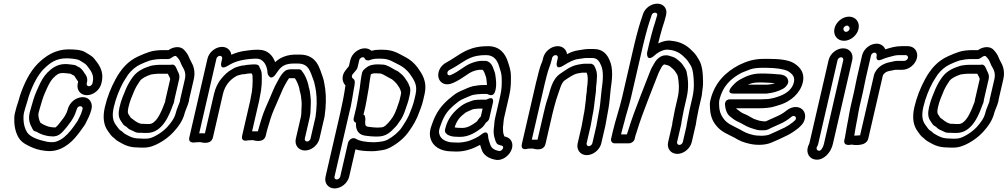

<svg xmlns="http://www.w3.org/2000/svg" viewBox="-20 -798 5631 1073"><path d="M438.1 -178C433.9 -159.9 422.7 -140.9 413.3 -121.8C409.4 -115.7 406.3 -111.2 401.7 -104.9L390.1 -88.3L374 -67.6C349 -38.1 328.3 -19.7 298.6 -8.2C286.4 -4 275.1 -2.6 259.3 -3.9L243.2 -5.7C196.4 -15.6 150.2 -30.8 131.9 -57.8C119.9 -75.7 111.3 -104.3 111.2 -133.7C111.2 -145.4 111.1 -156.3 113.6 -167C118.5 -188.5 125.9 -208.2 131.5 -227.5L141.1 -260.9C162.3 -322.4 189.8 -376.4 222.8 -410.9C261.2 -448.5 293.4 -472 353 -472C378.6 -472 412.4 -467.4 422.9 -461.9C441.4 -449.9 457.4 -442.3 465.1 -432.3C487.9 -402.7 507.7 -380.1 498 -338L496.6 -332C494.7 -323.4 485.6 -316 477 -316C468.3 -316 462.7 -323.4 464.6 -332L466 -338C472.3 -365 458.1 -381.4 452.2 -389C443.6 -402.8 434.2 -418.1 414.9 -425.8C411.1 -428.5 401.5 -435.3 387.4 -436C376.4 -437 362.6 -440 344.6 -440C298 -440 267.2 -414.5 244.7 -392.2C222.1 -369.1 208.6 -342.2 196.7 -316.4L184.2 -288.4C170.2 -258.2 161.7 -223.5 153.1 -194.9C150.3 -185.8 147.8 -176.6 145.8 -168C136.7 -128.6 146.7 -104.3 162.7 -75.6C170.1 -62.5 179.8 -63.6 184.1 -61.6C205 -48.2 236.6 -36.6 269.6 -36C277.1 -35.1 278.6 -35.5 284.2 -36.2C313.3 -39.2 329.1 -61.2 334.1 -66.3C344.9 -77 356.6 -91.8 364.3 -103L376.6 -119.3C377.2 -120.1 377.9 -121.1 378.3 -121.7L384.6 -131.7C384.9 -132.2 385.3 -132.8 385.4 -133.1L392.2 -145.1C398.6 -156.5 404.7 -174.4 409.6 -189C416.1 -211.6 445.1 -207.5 441.6 -189C440.4 -185.4 439 -181.8 438.1 -178ZM546.6 -332 548 -338C563.2 -403.8 529.2 -440.9 508.6 -467.7C493.3 -487.6 471.3 -496.4 457.2 -505.7C434.6 -520.5 393.8 -522 364.5 -522C286.3 -522 233.7 -484.2 189.9 -441.1C144 -393.5 114.8 -330.8 92.5 -265.8C92.4 -265.5 92.2 -264.9 92.1 -264.5L82.5 -231.4C75.8 -212.7 68.7 -189.2 63.6 -167C60 -151.8 58.9 -137.6 59.9 -121.5C60.3 -85.4 70.1 -49.6 87.1 -24.2C103.4 -0.1 128.5 11.6 151.5 22.5C172.8 32.6 199.9 41 225.1 43.8L243 45.9C318.8 52.3 376.7 2.3 411.9 -43L429 -65C429.2 -65.3 429.6 -65.9 429.9 -66.4L441.6 -83C447.2 -90.6 454 -99.3 458.2 -107.9C466.5 -125.3 484.2 -156.6 491.4 -188C495.4 -205.2 492.8 -221.8 484 -234.4C463.3 -264.4 420 -258.8 391.2 -236.5C374.7 -223.6 362.6 -206 356.8 -181C355.6 -175.8 350.9 -165.3 348.4 -160.9L342.1 -149.6L337 -141.5L324.9 -125.7C314.8 -112.3 302 -94.2 290 -85.9C289.7 -85.9 288.5 -85.8 287.8 -85.7C286.9 -85.8 285.1 -86 283.9 -86C252.1 -86 224.1 -99.4 206 -112.1C198.8 -125.1 191.5 -149.4 195.8 -168C197.5 -175.4 199.5 -182.9 202.1 -191.2C211.4 -222 219.6 -254 230.5 -277.6L243 -305.6C253.6 -328.7 264.8 -348.8 277.4 -361.8C296.9 -381 306.4 -390 333 -390C345.3 -390 356.6 -387.4 373.2 -386.1C375.3 -385.9 381 -381 385.7 -379.3C396.8 -375.3 395.7 -373.9 407.1 -355.7C416 -341.6 417.7 -345.1 416 -338L414.6 -332C406.3 -295.7 429.1 -266 465.4 -266C501.8 -266 538.3 -295.6 546.6 -332Z M955.1 -243 981 -355C986.5 -379.2 975.8 -394.3 972.8 -400.5C965.5 -415.8 960.6 -441.9 936.7 -436.3C935.9 -436.1 935.2 -436 934.7 -436H875.7C862.9 -436 844.8 -434.4 834.9 -432.5L824.5 -430.5C823.5 -430.3 822.1 -430 821.3 -429.7C788.9 -419.7 748.6 -403.6 722.6 -368.2C708.4 -348.7 696.3 -329.1 684.2 -301.9C670.4 -269 657.4 -240 647.9 -199C640.9 -168.3 640.8 -141.5 656.3 -121.3C659.8 -116.8 662.9 -110.1 668.9 -102.3C673.2 -96.8 683 -92 687.7 -88.4C698.8 -75.3 712.9 -70.6 723.5 -66C734.4 -60.6 741.7 -56 754.9 -56H767C776.1 -55.3 781.9 -55 787.7 -55H801.7C891 -55 928.9 -163.6 946.4 -211.4C949.2 -217.3 951.2 -221.8 952.6 -228C953.8 -233.1 954.1 -238.7 955.1 -243ZM931 -355 905.1 -243C903.8 -237.6 903.4 -235 902.4 -227.4C902 -226.4 899.7 -221.6 898.8 -219.3C876.2 -157 848.9 -105 813.2 -105H799.2C795.8 -105 787.4 -106 779.5 -106H769C740.6 -112.7 728.4 -128.6 710.8 -140C708.7 -143.1 705 -150 699.8 -156.7C694.2 -164 692.1 -173.8 697.9 -199C706.1 -234.5 716.5 -257.6 731 -292.1C740.2 -312.7 749.2 -326.5 762.5 -346.3C772.6 -359.7 795.3 -372.5 824.6 -381.8C834 -383.6 854.8 -386 864.1 -386H917.6C920.6 -379.6 932.3 -360.9 931 -355ZM759.5 -24C720.2 -24 700.8 -37.2 673.6 -52.7C669.4 -56.3 663.6 -64 651.4 -70.4C643.6 -76.2 638.4 -85.8 628.5 -98.7C611.4 -120.9 604.6 -149.9 615.9 -199C627.9 -250.8 647.1 -297.9 669.1 -338.6C674.8 -349.4 687.3 -366.2 696.1 -381.3C714.7 -405.9 739.5 -427 765.8 -438.8C775.5 -443.4 784.6 -447.4 793.6 -450.9L818.9 -460.1C839.8 -464.9 860.7 -468 883 -468H920C938.8 -468 955 -495.8 967.4 -481.4L974.5 -473.5C983.8 -462.5 986.7 -454.3 993.5 -438.4C996.3 -430.2 999.4 -425.6 1001.9 -422.3C1013.1 -402.8 1019.5 -383.4 1013 -355L987.1 -243C986.2 -239 985.6 -235.1 985.3 -231C981.5 -217.7 967.6 -189 962.9 -168.5C955.8 -137.6 935.8 -111.7 914.7 -88.1C897 -69.3 875 -52.7 852.9 -40.8C830.9 -29 817.2 -23 794.3 -23H780.3C776.9 -23 768.1 -24 759.5 -24ZM1037.1 -243 1063 -355C1073.2 -399.2 1061 -431.6 1047.4 -454.8C1044.8 -459.2 1043.6 -461.5 1042.1 -464.9C1035.5 -480.2 1030.8 -493.9 1016.6 -510.5L1009.5 -518.6C989.3 -542 949.6 -538 921.7 -518H894.6C866.6 -518 835.2 -515.4 812.8 -507.2L785.2 -497.1C773.4 -492.5 765 -488.9 753.1 -483.2C695 -456.7 656.6 -412.7 624.7 -353.4C600.4 -308.2 579.1 -256.2 565.9 -199C552.3 -139.8 560.2 -95.5 584.9 -63.3C592.6 -53.4 600.3 -37.8 617.7 -26.3C622.4 -23.2 626.7 -16 639.8 -8.6C665.7 6 694.2 25.7 747.1 26C754.6 26.5 763.5 27 768.8 27H782.8C817.3 27 844.6 15 869.1 1.8C898.3 -13.8 926.1 -35 949.4 -59.9C973.4 -86.5 1002.1 -121.9 1012.9 -168.5C1015.2 -178.3 1030.7 -210.8 1035.8 -233C1036.5 -236 1036.4 -239.9 1037.1 -243Z M1388.8 -64 1427.8 -233C1429.9 -242.3 1431.6 -251.3 1432.6 -258.2C1443.5 -306.7 1444.2 -347.6 1442.7 -383.6C1442 -398.9 1437.5 -408.9 1430.6 -420.7C1430.6 -420.7 1430.6 -438 1406.1 -438H1393.1C1388.6 -438 1382.2 -437.4 1378.9 -437C1364.4 -436.7 1355.6 -434.4 1347.5 -433C1324.7 -432 1307.9 -424.3 1299.4 -422.3C1296.5 -421.6 1293.1 -420.1 1290.8 -418.8L1277.6 -411.1C1250 -396.3 1233 -377.6 1217.6 -359.1C1197.3 -335.4 1183.4 -304.9 1176 -273L1125.2 -52.8C1115.4 -53.4 1102.5 -53.4 1093.2 -52.8L1189.5 -470C1191.5 -478.6 1200.6 -486 1209.2 -486C1217.8 -486 1223.5 -478.6 1221.5 -470L1216.9 -450C1216.9 -450 1204.4 -402.3 1251 -429.2L1264.8 -437.2C1290.8 -452.2 1315.3 -459.4 1350.9 -465.2C1370.4 -467.4 1384.4 -470 1400.5 -470H1414.5C1452.8 -470 1474.5 -429.9 1475.3 -387.9C1475.3 -387.9 1489.2 -339.7 1520.7 -382.8C1522.8 -385.6 1525 -388.9 1526.4 -391.3L1540.5 -410.5C1560 -432.3 1580.4 -443 1624.3 -443H1643.3C1708.3 -443 1713.6 -396.9 1735.4 -340.4C1737.9 -328.4 1740.6 -319.6 1742.3 -309.7L1746.4 -285.1C1751.8 -242.4 1750.9 -196.3 1743.2 -143.9L1715.3 -23C1713.3 -14.4 1703.9 -7 1696.1 -7C1687.8 -7 1681.5 -15.2 1683.3 -23L1710.8 -142C1716.1 -165.2 1715.2 -180.2 1716 -196.5L1717 -218.7C1717.8 -243.9 1715.2 -255.2 1713.2 -274.6C1711.3 -299.4 1704.5 -310.4 1703.3 -322.9C1703.2 -324 1702.9 -325.4 1702.7 -326.2C1695.9 -351.4 1685.1 -379.5 1668.1 -400C1663.9 -408.3 1655.1 -411 1649.9 -411H1604.9C1603.6 -411 1601.7 -410.8 1600.7 -410.7L1588.2 -408.7C1582.9 -407.8 1576.9 -404.8 1573.1 -401.7C1548.4 -381.6 1538 -354.8 1529 -339.7C1512.3 -312.1 1497.7 -270.4 1486.4 -246.3C1473.5 -216.3 1454.3 -176 1443.3 -139.7C1435.9 -114.9 1427.5 -89.4 1421 -64C1411.4 -64.5 1397.6 -64.5 1388.8 -64ZM1369.3 -387C1373.2 -387 1377.7 -388 1381.6 -388H1385.2C1392.6 -375.3 1389.9 -384.8 1391.4 -369.8C1392.7 -337.8 1391.6 -296.9 1382.3 -257C1380.7 -249.9 1380.1 -243.1 1377.8 -233L1333.5 -41C1324.2 -1.1 1365.6 -13.7 1365.6 -13.7C1373 -13.7 1381.7 -14.1 1393.4 -14.9C1395 -14.8 1454.6 6.2 1465.5 -41L1467.8 -51C1474.4 -79.6 1483.5 -106.3 1492.4 -136.3C1501.3 -165.7 1519.3 -204.4 1532.8 -235.7C1544.9 -261.8 1561.2 -304.7 1571.9 -322.3C1581.3 -338.3 1588 -351.9 1595.2 -361H1627.5C1637.6 -347.9 1646.6 -326.3 1652.4 -305.3C1655.1 -283.8 1660.9 -275.1 1662.1 -259.4C1664.5 -235.9 1666.4 -229.8 1665.8 -209.3L1664.7 -187.5C1663.7 -167.6 1664.6 -158.3 1660.8 -142L1633.3 -23C1624.8 13.7 1648.8 43 1684.6 43C1720.9 43 1757 12.9 1765.3 -23L1793.5 -145C1793.6 -145.5 1793.8 -146.4 1793.9 -147.1C1802.5 -205.7 1803.3 -255.1 1797.3 -302.8L1793 -328.3C1790.5 -343.3 1788.5 -355.2 1784.5 -365.2C1766.5 -411.1 1754.5 -493 1654.8 -493H1635.8C1588.8 -493 1550.1 -480.5 1517.6 -450.8C1504.9 -485.9 1477.1 -520 1426 -520H1412C1390.3 -520 1372.4 -516.6 1356.1 -514.8C1326.1 -511.6 1299.4 -503.8 1272.8 -492.1C1269.4 -516.6 1250.1 -536 1220.7 -536C1184.4 -536 1147.9 -506.4 1139.5 -470L1038.2 -31C1029.4 6.7 1072.1 -2.4 1072.1 -2.4C1079.8 -2.4 1085.1 -2.7 1097.9 -3.9C1103.2 -3.4 1159.5 15.3 1170.2 -31L1226 -273C1236.9 -320.3 1265.4 -352 1295.1 -369.2L1305.1 -375C1319.7 -379.1 1331.1 -383 1338.4 -383C1352.2 -383 1360.1 -387 1369.3 -387Z M1965.5 -24.3C1964.7 -24.7 1957 -26 1956 -26C1940.9 -26 1927.7 -11.7 1925.2 -1L1881.4 189C1879.4 197.6 1870.3 205 1861.7 205C1853.1 205 1847.4 197.6 1849.4 189L1931.2 -165.4C1944.8 -214.3 1949.4 -258 1957.7 -302.2C1962.1 -326.9 1968.8 -350 1952.6 -359.1C1947.8 -362.1 1942.9 -370.8 1949.3 -380.8L1956 -389.3C1962.6 -398.4 1975.4 -408.7 1978.2 -421L1987.7 -462C1989.6 -470.6 1998.7 -478 2007.4 -478C2013.4 -478 2015.4 -477 2018 -471.1C2022.8 -460.2 2037.1 -457.8 2048 -462.6C2057.2 -466.7 2073.6 -470 2088.5 -470H2109.5C2155.7 -470 2176.3 -451.8 2213.2 -434.1C2235.1 -422.8 2254.1 -406.2 2268.5 -387.6C2294 -351.1 2314.8 -324.2 2302.3 -270L2295.4 -240C2292.5 -227.3 2287.6 -213.1 2283.4 -200.1L2276.3 -181.9C2276.1 -181.5 2275.9 -180.8 2275.8 -180.5C2263.4 -143.1 2244.5 -115.3 2225.9 -86.6C2209 -60.4 2174.4 -32.3 2146 -17.4C2139.4 -13.8 2130 -10.5 2121.3 -8.6L2095.4 -4.7C2087.3 -3.6 2078.7 -3 2070.7 -3C2024.9 -3 1987.3 -10 1965.5 -24.3ZM1850.1 255C1886.5 255 1923 225.4 1931.4 189L1966.5 36.7C1992.1 44.7 2025.1 47 2059.2 47C2069.8 47 2080.2 46.3 2091.3 44.7L2118.4 40.7C2133.6 38.4 2149.2 32.3 2162.1 25.4C2198.5 6.2 2240.7 -26.4 2267.1 -66.6C2288.3 -95.7 2309.7 -131.7 2324.2 -174.8L2331.3 -193.1C2336.8 -207.2 2341.4 -222.5 2345.4 -240L2352.3 -270C2369.8 -345.4 2336.9 -387.4 2312.5 -422.3C2294 -446.5 2271.5 -465.8 2243.9 -479.9C2212.8 -494.6 2182.1 -520 2121.1 -520H2100.1C2085.3 -520 2072.6 -518.7 2055.7 -514.3C2046.9 -522.7 2033.4 -528 2018.9 -528C1982.5 -528 1946.1 -498.4 1937.7 -462L1929.9 -428.6C1924.8 -422.6 1916.4 -411.6 1910.4 -404.1C1885.4 -372.3 1893.5 -337.1 1910.6 -321C1903.6 -270.3 1892.6 -214.9 1881.3 -166L1799.4 189C1791 225.4 1813.8 255 1850.1 255ZM2069.6 -388H2090.6C2095.6 -388 2101.5 -387 2107.3 -387C2107.3 -387 2108.4 -387 2110.3 -386.3C2125.6 -380.8 2143.4 -368.3 2161.8 -359.2C2164.6 -357.8 2167.8 -357 2170.1 -355.2C2178.6 -348.5 2190.3 -338.3 2197 -329.7L2211.3 -308.7C2213.5 -304.9 2215.6 -300.5 2216.1 -299.3C2217.2 -293.8 2222.5 -283.9 2221.6 -280C2220.9 -277 2221 -273.1 2220.3 -270L2213.4 -240C2211.6 -232.4 2207.5 -221.2 2203.8 -210.9L2197.4 -191.7C2184.7 -154.5 2167.3 -130.6 2150.4 -112.2C2135.5 -96.1 2136 -96.6 2121.1 -87.9C2116.5 -86.4 2102.1 -85 2089.6 -85C2078.9 -85 2060.3 -86.5 2051.6 -87.8L2036.4 -89.7C2024 -92.1 2020.2 -96.5 2020.7 -117.3L2021.9 -130.5C2022 -131.4 2021.9 -133.3 2022 -134.2L2018.7 -151.8C2018.1 -152.5 2012.2 -157.1 2011.4 -157.6L2012.7 -163.5C2026.2 -212.8 2031.8 -259.2 2040.7 -306.5C2045.1 -335.3 2047.1 -358 2052.3 -382.4C2056.4 -385.3 2063.7 -388 2069.6 -388ZM2063.6 -435.8C2037.3 -432.7 2021.5 -415 2014.9 -409.7C2009 -404.9 2004.8 -397.5 2003.5 -392C1996.2 -360.4 1994.3 -331.4 1990.1 -303.5C1980.7 -253.4 1975.8 -211.1 1963 -164.5L1956.4 -136C1953.7 -124.1 1960.2 -114.6 1969.7 -111.7C1966.9 -79.4 1977.5 -47.2 2017.7 -40.3L2033.5 -38.2C2044.6 -36.6 2063.8 -35 2078.1 -35C2092.9 -35 2113.1 -34.2 2134.3 -43.6C2153.6 -52.3 2168 -65.6 2183.8 -82.6C2199.4 -96.9 2206.1 -109.6 2210.8 -116.1C2228.6 -138 2238.3 -164 2245.9 -186.3L2252.2 -205.1C2255.2 -213.6 2260.4 -227.1 2263.4 -240L2270.3 -270C2271.2 -274 2272 -280.1 2272.2 -282.5C2275.4 -302.3 2269.9 -314.2 2265.8 -322.1C2263.8 -328.9 2260.9 -335.1 2256.4 -341.8L2241.5 -363.8C2232.3 -377.3 2217.3 -389 2207.5 -396.8C2202.8 -400.5 2196.7 -403.6 2191.3 -405.5C2177.2 -412.7 2158.8 -425.8 2137 -433.7C2132.2 -435.5 2123.7 -436.9 2120.5 -437C2114.2 -437.6 2108.1 -438 2102.1 -438H2081.1C2075.6 -438 2066.8 -436.5 2063.6 -435.8Z M2514.5 -2C2470.4 -2 2442.4 -22.6 2435.9 -46.5C2430.9 -63 2432.4 -71.7 2444.9 -104.6C2463 -155.3 2483.1 -180.6 2515.3 -208.7L2541.1 -229.7C2551.3 -237 2563 -243.4 2574.1 -248C2598.1 -257.3 2609.2 -263.9 2623.8 -267.7C2635.9 -270.3 2659.8 -273 2674 -273H2702C2706.4 -273 2738.1 -247.4 2748.9 -294C2756.6 -327.5 2751.2 -353.1 2749 -373.9C2747.1 -392.9 2740.7 -403.9 2737.5 -414C2733.1 -427.9 2724.3 -448.4 2701.3 -456.7C2699 -457.6 2695.9 -458 2693.7 -458H2667.7C2666.9 -458 2665.6 -457.9 2664.9 -457.8C2625.1 -453.5 2590.7 -436.5 2564.1 -417C2539.3 -400 2524.6 -390.2 2500.1 -379.2C2478.1 -368.8 2472.2 -397.7 2492.1 -407.1C2552.8 -437.8 2589.8 -475.7 2643.8 -485.5C2661.7 -488.9 2676 -490 2696.1 -490C2738.3 -490 2756.8 -464.4 2767.9 -431.8C2775.8 -406.6 2783.8 -387.2 2783.8 -360.2C2784.5 -328.1 2784.4 -300.6 2775.5 -262L2746.4 -136C2742.3 -118.3 2743.1 -107.9 2741.9 -98.4L2739.7 -80.2C2737.2 -59.9 2739.4 -38.5 2746.2 -20.1C2747.5 -16.8 2748.7 -6.4 2757.2 4.7C2764.2 13.7 2786.9 14.4 2790.3 19.6C2796.9 29.8 2783.3 45.8 2771.6 46.1C2739.7 40.9 2726.7 29.4 2719.7 10C2714.1 -10 2708.7 -19.9 2708.1 -34.6C2708.1 -34.6 2709.5 -78.7 2668.9 -45.7C2651.8 -31.8 2628.7 -21.5 2602.5 -11.3C2585.9 -5.9 2564 -2.2 2543.5 -1C2533.3 -1 2524.4 -2 2514.5 -2ZM2663.1 11.6C2665.5 19 2668.2 26.4 2670 33.2C2679.7 69.4 2713 89.6 2754.4 95.7C2754.8 95.8 2755.7 95.9 2756.4 96C2812.5 99.3 2863.8 29.9 2835.4 -13.6C2825.9 -28 2811.3 -33.2 2798.7 -35.6C2798.1 -37.2 2797 -41.1 2794.9 -46.3C2791.7 -55.3 2790.7 -67.7 2790.8 -87.1L2792.8 -103.6C2794.8 -118.7 2794 -125.8 2796.4 -136L2825.5 -262C2835.7 -306.1 2835.8 -340.3 2835.2 -371.8C2835.2 -407.6 2824.5 -432.8 2817.2 -456.2C2803.7 -495.5 2775.1 -540 2707.7 -540C2685.7 -540 2666.4 -538.5 2645.7 -534.5C2572.7 -521.4 2523.2 -473.9 2478.2 -451C2435.7 -430.1 2422.7 -388.2 2431.8 -360.3C2440.5 -334 2470.1 -315.2 2513.2 -335C2541.8 -347.9 2562.6 -361.7 2587.7 -379C2608.6 -394.4 2628.8 -404.5 2657.6 -408H2677.1C2680.2 -405.8 2684.1 -399.8 2688.3 -389.4C2692.7 -375.7 2697 -367.4 2698 -358.1C2699.3 -345.1 2700.9 -334.9 2701.4 -323H2685.6C2665.6 -323 2641.2 -320.3 2623 -316.3C2596.9 -309.7 2582.1 -300.5 2564.9 -293.9C2547 -286.6 2529.5 -277.7 2514.7 -265.7L2487.1 -243.3C2446.7 -208 2417.7 -169.7 2396.9 -111.4C2384.3 -78 2377.7 -52.8 2386.2 -23.5C2398.6 20.4 2443.2 47.6 2502.1 48C2510.6 48.6 2522.7 49 2532.7 49C2582.2 49 2626.2 31.7 2663.1 11.6ZM2701.9 -242.9C2699.1 -241.4 2697.1 -241 2694.6 -241H2666.6C2653.9 -241 2632 -240.1 2621.2 -236.2L2610.3 -232.2C2600.9 -228.7 2578.1 -222.1 2557 -205.9C2519.1 -177.5 2482.1 -139 2468 -78L2467.3 -75C2460.3 -44.6 2502.4 -34.3 2524.8 -34C2533.2 -33.3 2541.7 -33 2550.6 -33C2603.2 -33 2643 -61.9 2670.6 -82.3C2677 -87 2681.5 -92.4 2686.5 -99.2L2694.4 -110.8C2696 -113.1 2697.3 -114.4 2699.8 -116C2707.4 -120.9 2712.9 -129.4 2714.4 -136L2734 -221C2734 -221 2747.6 -265.4 2701.9 -242.9ZM2537.4 -84C2531.4 -84 2525.4 -84.9 2520.7 -86.5C2534.8 -128.5 2551.3 -145.9 2582.8 -169.4C2586.3 -172 2602.1 -178.3 2619.6 -186.3C2626.8 -188.9 2647.3 -191 2655.1 -191H2677.1L2666.9 -146.7C2662.1 -142.2 2657.2 -136.7 2653.5 -131.2L2646.4 -120.9C2646.1 -120.5 2645.8 -120.1 2644 -118.2C2617.8 -98.9 2594.4 -83 2562.2 -83C2553.3 -83 2545.5 -84 2537.4 -84Z M2952 -17.4 3025.1 -334C3028.3 -348 3032.6 -362 3035.8 -376C3044 -411.6 3055.7 -431.9 3062.9 -463L3065.4 -474C3067.4 -482.6 3076.5 -490 3085.1 -490C3093.7 -490 3099.4 -482.6 3097.4 -474L3092.1 -451C3092.1 -451 3080.3 -402.5 3126.7 -430.5C3144.6 -441.3 3157.9 -449.5 3172.8 -456.3C3193.2 -464.1 3194.8 -465.9 3212.1 -468.2C3229.5 -470.1 3245.4 -474 3256.4 -474H3288.4C3316 -474 3328.4 -458.4 3338.5 -434C3353.8 -401.8 3350.6 -352.5 3341.9 -293.8C3337.7 -263.8 3337.5 -240.8 3333.7 -214.8L3330.6 -192.7C3329.7 -186 3328.6 -180.1 3327.4 -175C3326 -168.8 3325.6 -163 3324 -156C3322.4 -149.2 3321.9 -142.6 3320.2 -135C3316.9 -121 3315.4 -105.5 3313.2 -96L3290.3 3C3288.6 10.6 3278.4 19 3270.6 19C3262.9 19 3256.5 10.6 3258.3 3L3281.2 -96C3284.4 -110.2 3286.1 -125.9 3288.2 -135C3289.6 -141.2 3290.8 -148.4 3291.4 -153.5C3298 -182.6 3300.2 -206.7 3303.1 -230.8L3305.3 -248.8C3306.9 -261.9 3311.7 -288.5 3311.1 -309.5C3313.5 -328 3315.5 -347.2 3315.8 -364.3C3318.4 -393.3 3309.5 -416.2 3299.9 -432C3297.9 -435.5 3290.4 -439.7 3284.5 -442H3248C3242.9 -442 3238.2 -441.6 3232.4 -440.6L3209.1 -436.6C3167.9 -428.7 3135.9 -402.7 3113.2 -387.7C3062 -354 3055.5 -290 3040.2 -247.1C3032 -224 3023.7 -189.5 3017.6 -163L2984 -17.4C2973.8 -17.7 2961.5 -17.7 2952 -17.4ZM3238.2 -135C3234.9 -120.9 3233.3 -105.2 3231.2 -96L3208.3 3C3200.1 38.6 3222.8 69 3259.1 69C3295.2 69 3332.1 38.7 3340.3 3L3363.2 -96C3366.5 -110.4 3368.1 -126 3370.2 -135C3372 -142.9 3373 -148.2 3374.3 -157.2C3375.8 -164 3376.7 -168.5 3377.7 -176.4C3379 -182.2 3380.4 -189.9 3381.4 -197.3L3384.5 -219.2C3388.9 -248.8 3389.1 -272.5 3392.7 -298.2C3401.4 -357.1 3407.9 -415.7 3386.4 -462C3375.1 -489.1 3352.2 -524 3300 -524H3268C3247.5 -524 3230.1 -519.2 3217.5 -517.8C3186.9 -513.9 3170.7 -506.2 3148.8 -495.3C3146 -519.6 3126.5 -540 3096.7 -540C3060.3 -540 3023.8 -510.4 3015.4 -474L3012.9 -463C3011.9 -458.7 3010.9 -455.8 3010.5 -454.9C3000.2 -431.1 2993.9 -410.7 2985.9 -376.6C2982.3 -363.6 2978.3 -348 2975.1 -334L2896.6 6C2886.8 48.4 2931.2 32.8 2931.2 32.8C2938.3 32.8 2945 32.6 2956.6 32C2958.3 32.1 3017.8 53 3028.6 6L3067.6 -163C3073.2 -186.9 3082.1 -219.3 3088.7 -241.7C3108 -296.3 3116 -334.1 3135.4 -348.7C3160.8 -365.5 3185.8 -383.4 3207.1 -387.4L3229.6 -391.4C3232.2 -391.8 3234.9 -392 3236.5 -392H3258.3C3268.6 -369.3 3264.4 -336.6 3260 -302.5C3259.8 -301.4 3259.7 -299.5 3259.8 -298.1C3260.4 -287.2 3254.9 -265.4 3254.2 -241.9L3252.2 -225.2C3249.2 -200.5 3246.6 -176 3241.1 -152C3239.8 -146.4 3239.6 -141.4 3238.2 -135Z M3461.3 -88C3464.2 -100.7 3466.4 -105.5 3467.9 -112C3477.6 -154.2 3495.4 -205.3 3507.1 -256L3575.2 -551C3582.6 -583.2 3591.5 -615.1 3599.8 -644.8C3606.6 -669.3 3610.4 -677.6 3617.7 -700.9L3621.6 -713.2C3627.5 -733.7 3658.9 -730.3 3652.4 -711.5L3648.5 -699.1C3648.3 -698.4 3648 -697.5 3647.9 -697C3643.7 -678.9 3638.9 -669 3631.5 -643.3C3623.3 -613.6 3615 -584.9 3607.4 -552L3596.1 -503C3596.1 -503 3591.6 -450.3 3634.7 -485.3C3639 -488.8 3644 -493.2 3647.8 -496.8C3669.8 -513.2 3694.9 -522.9 3716 -520.2L3731 -518.3C3769.4 -511.3 3792.2 -492.2 3815 -467.7C3823.9 -459 3830.9 -445.6 3838.8 -434.1C3852.3 -414.4 3856.9 -372.5 3857.6 -332.7C3858.5 -311.8 3855.9 -281.2 3849.9 -255L3833.9 -186C3830.4 -170.8 3825.4 -140.4 3822.8 -129C3818.4 -109.8 3817.8 -98.6 3815.8 -90L3795.9 -4C3793.9 4.6 3784.5 12 3776.7 12C3768.4 12 3762.1 3.8 3763.9 -4L3786.8 -103C3788.7 -111.5 3788.5 -119 3790.8 -129C3794.4 -144.9 3799 -173.4 3801.9 -186L3817.4 -253C3830.3 -308.6 3825.6 -357.4 3817.3 -396.2C3815.8 -403.1 3813.2 -408 3809.8 -414.1L3799.3 -430.2C3790.2 -445.5 3775.7 -457.9 3763.7 -466.8C3754.9 -474.2 3744.6 -479.2 3733.9 -481.9C3722.4 -486.6 3712.2 -489 3699.9 -489C3665.6 -489 3641.5 -455.4 3636.1 -443.6C3632 -434.7 3620.5 -419.2 3613.5 -399.7C3594.9 -354.5 3578.2 -307.3 3557.7 -257.1C3533.5 -194.1 3508.5 -129.1 3488.7 -62.9C3486.3 -56.9 3484.3 -51.1 3483.1 -47H3450.9L3453.9 -60C3455.6 -67.6 3458.9 -77.6 3461.3 -88ZM3403.9 -60 3395.1 -22C3392.6 -11.3 3399.2 3 3414.3 3H3496.3C3507 3 3523.6 -6.9 3527.1 -22L3531.5 -41C3532 -43.1 3535.5 -51.9 3537.4 -58.3C3556.5 -122.4 3580.5 -184.9 3605.1 -248.9C3625.8 -299.8 3643.3 -348.7 3661 -391.5C3665.6 -402.6 3670.1 -408.5 3680.3 -428.4C3682.7 -431.1 3687 -435.3 3691 -438.3C3706 -435.4 3717.5 -432.7 3725.7 -425.7C3737.3 -415.7 3747.2 -408.7 3753.8 -397.8L3764 -382C3764.6 -380.8 3765.7 -378.6 3767.2 -374.7C3774.3 -340.7 3777.9 -298.4 3767.4 -253L3751.9 -186C3748.3 -170.1 3743.7 -141.6 3740.8 -129C3738.5 -119.2 3737 -110.1 3736.3 -101L3713.9 -4C3705.5 32.7 3729.5 62 3765.2 62C3801.5 62 3837.6 31.9 3845.9 -4L3865.5 -88.9C3870.1 -103.7 3870.8 -120.5 3872.8 -129C3876.2 -143.7 3881.2 -174 3883.9 -186L3899.9 -255C3901.9 -263.7 3903.1 -271.9 3903.9 -281.9C3906.9 -302.3 3909.8 -324.4 3908.9 -345.3C3908.2 -385.1 3905.9 -434.3 3884 -467.1C3877.4 -479 3868.1 -493.9 3855.8 -506.3C3832 -531.6 3801 -558.9 3749.7 -567.7L3734.4 -569.7C3708.7 -574.4 3681.3 -566.7 3658.3 -555.6C3665 -584.3 3673 -612.4 3680.9 -640.7C3686.9 -661.8 3692.2 -672.7 3697.7 -695.9C3705.4 -720.5 3707.9 -738.4 3696.7 -755.6C3677 -785.6 3633.5 -782.5 3603.5 -760.2C3589.5 -749.7 3577.5 -734 3572.5 -716.8L3568.9 -705.1C3562.4 -684.5 3557.8 -673.9 3550.4 -647.2C3542.1 -617.6 3533 -584.6 3525.2 -551L3457.1 -256C3442.1 -190.8 3419.2 -126.5 3403.9 -60Z M4384.8 -337C4385.9 -341.9 4385.2 -347.5 4383.9 -350.6C4375.8 -383.9 4333.4 -382 4326.3 -382.8C4315.2 -384.3 4270.8 -387 4256.3 -387H4228.3C4180.3 -387 4145.5 -369.7 4115.3 -353.2C4100.2 -345 4087 -333.8 4073.9 -318.6C4073.9 -318.6 4029.9 -275 4080.5 -275L4261.5 -275C4262.3 -275 4263.4 -275.1 4264 -275.1C4298.4 -278.5 4327 -286.5 4355.5 -301.6C4363.2 -305.6 4380.6 -318.9 4384.8 -337ZM4311.7 -332.7C4301.1 -329.4 4289.1 -326.8 4271.8 -325L4160 -325C4176.1 -332 4192.9 -337 4216.8 -337H4244.8C4256.3 -337 4304.5 -334.1 4311.7 -332.7ZM4233.1 -243H4063.1C4063.1 -243 4028.1 -246.4 4031.8 -210.1C4034.3 -185.8 4042.3 -157.4 4065.9 -142.6C4078.3 -132.1 4091.7 -122.7 4108.9 -115.6C4121.9 -110.3 4147.8 -92.9 4168.8 -85.3C4174.5 -83.2 4179.9 -81.4 4184.5 -80L4200.3 -75C4209.5 -72.1 4217.8 -70 4233.2 -70H4252.2C4268.6 -70 4286.2 -81.7 4292.7 -84.6L4334.5 -103.4C4362.3 -114.8 4383.3 -129.1 4403.2 -145.3C4407.7 -148.9 4410.5 -150 4415.6 -150C4424.2 -150 4429.9 -142.6 4427.9 -134C4426.7 -128.8 4423.9 -125.3 4412 -115.7C4399.4 -105.4 4380.7 -93.1 4366.5 -85.8C4337.2 -71.6 4307.4 -58.4 4279 -45.7C4255.3 -36.8 4209.5 -37.7 4183.8 -45.2L4169 -49.1C4156.5 -53.2 4143.7 -58.3 4134.8 -63.4L4115.1 -74.5C4075.4 -95.3 4045.8 -106 4026.1 -131.7C4010.5 -151.9 4000.2 -172.8 3999 -207.8C3998.2 -220.4 3998.6 -229.6 3999.5 -235.9C4019 -318.9 4064.8 -359.5 4124.7 -391.3C4137.3 -397.3 4158.3 -404.3 4174.6 -411C4188.5 -415.9 4213.1 -419 4235.7 -419H4263.7C4313.2 -419 4359.6 -412.4 4383.3 -400.6C4411.4 -383.1 4428.4 -364.3 4412.3 -324.5C4397.7 -289.7 4363.6 -268.9 4324.4 -256.7L4305.7 -250.9C4290.4 -247 4274.4 -244 4259.3 -244C4250.7 -244 4241.8 -243 4233.1 -243ZM4427.2 -200C4409.7 -200 4391.3 -193.1 4376 -180.7C4358.7 -166.6 4342.6 -157.1 4323.1 -148.4L4280.7 -129.4C4270 -124.6 4265.2 -121.7 4260.2 -120H4245.9C4236.6 -120.9 4234.9 -121.5 4224.1 -123.4L4209.5 -128C4205.4 -129.3 4200.9 -130.8 4195.5 -132.7C4184.4 -136.7 4159.6 -154.7 4136.7 -162.6C4125.6 -167.3 4113.5 -175.5 4103.1 -184.3C4099.5 -187.4 4096.6 -188.3 4093.2 -193H4221.6C4252 -193 4284.5 -195.4 4309.8 -203.3L4328.5 -209.1C4378.9 -222.3 4435.1 -257.8 4459.4 -315.5C4488.6 -387.4 4448.3 -425.5 4416.6 -445C4384.2 -464.9 4328 -469 4275.3 -469H4247.3C4193.6 -469 4153.2 -455.7 4109.9 -434.7C4036.8 -396.2 3972.9 -337.4 3949.3 -235C3946.2 -221.7 3946.7 -210.7 3947.8 -194.2C3949.3 -154.4 3960.9 -121.6 3982.9 -95.9C4009.8 -61.4 4046.7 -48.4 4082.9 -29.5L4102.1 -18.6C4114.9 -11.4 4130.5 -4.6 4145.1 -0.7L4159.9 3.2C4193.6 12.8 4246.9 16.6 4289 -0.1C4319.6 -12.3 4350 -27.2 4381 -42.2C4401.9 -52.9 4422.1 -66.4 4439.2 -80.3C4451.1 -89.9 4471.7 -106.9 4477.9 -134C4486.3 -170.4 4463.5 -200 4427.2 -200Z M4660.7 -462C4662.6 -470.6 4671.7 -478 4680.4 -478C4689 -478 4694.7 -470.6 4692.7 -462L4584.6 6C4583.2 12.2 4580.8 18.8 4577.9 24.7C4568.4 43.5 4561.8 46.5 4551.7 43.4C4545.5 41.5 4540.7 32.3 4544.9 23.2C4545.6 21.9 4549.8 18 4552.6 6ZM4610.7 -462 4503.1 3.7C4479.9 45.2 4496 82.2 4527.1 91.6C4571.2 104.8 4607.8 68.1 4623.1 37.8C4628.4 27.3 4632.2 16.5 4634.6 6L4742.7 -462C4751.1 -498.4 4728.3 -528 4691.9 -528C4655.5 -528 4619.1 -498.4 4610.7 -462ZM4693.5 -639C4695.5 -647.6 4704.6 -655 4713.2 -655C4722.3 -655 4730 -645.3 4727.8 -636C4725.8 -627.4 4716.8 -620 4708.1 -620C4699 -620 4691.4 -629.7 4693.5 -639ZM4643.5 -639C4634.9 -601.6 4659 -570 4696.6 -570C4732.9 -570 4769.4 -599.6 4777.8 -636C4786.5 -673.4 4762.3 -705 4724.8 -705C4688.4 -705 4651.9 -675.4 4643.5 -639Z M4765.7 -107C4767.8 -116.2 4769.7 -126.1 4771.3 -135.6L4777.1 -169.4C4779.2 -181.5 4781.5 -192.6 4783.6 -202L4802.3 -283C4809.3 -313.3 4813.2 -338.9 4819.3 -365L4847.7 -488C4849.7 -496.6 4858.7 -504 4867.4 -504C4875 -504 4881.2 -496.9 4879.6 -487.5C4879.6 -487.5 4868.4 -447.6 4910.9 -466.6C4930.8 -475.6 4955.1 -481.2 4980.2 -487.6C4990.9 -489.4 4998.1 -490 5007.1 -490H5042.1C5049.7 -490 5056.2 -481.7 5054.4 -474C5052.7 -466.3 5042.4 -458 5034.7 -458H4999.7C4982.7 -458 4968.6 -454.2 4958.1 -451.5C4926.5 -446.5 4889.2 -429.8 4871.1 -394.9C4868.8 -390.4 4865.9 -385.3 4865 -381L4786.7 -41.9C4773.9 -40.6 4760.6 -40.2 4754.1 -40C4757.4 -57.2 4762.4 -92.8 4765.7 -107ZM4702.7 -33.5 4699.2 -18C4689.5 23.6 4738.2 10 4738.2 10C4738.2 10 4820.9 26.5 4832.5 -24L4914 -376.7C4919.7 -388.2 4932.3 -399.1 4955.4 -402.3C4969.6 -404.2 4976.4 -408 4988.2 -408H5023.2C5058.8 -408 5096.1 -437.8 5104.4 -474C5112.8 -510.2 5089.4 -540 5053.7 -540H5018.7C4984.2 -540 4957.5 -531.7 4927.5 -522.2C4921 -538.9 4903.8 -554 4878.9 -554C4842.6 -554 4806.1 -524.4 4797.7 -488L4769.3 -365C4762.6 -336.3 4758.8 -310.9 4752.3 -283L4733.6 -202C4731.2 -191.4 4728.9 -179.8 4726.5 -166.6L4720.6 -132.4C4719.2 -123.2 4717.6 -115.1 4715.7 -107C4712.3 -92.3 4707.2 -57 4705.3 -49C4704.1 -43.6 4704.6 -41.7 4702.7 -33.5Z M5479.1 -243 5505 -355C5510.5 -379.2 5499.8 -394.3 5496.8 -400.5C5489.5 -415.8 5484.6 -441.9 5460.7 -436.3C5459.9 -436.1 5459.2 -436 5458.7 -436H5399.7C5386.9 -436 5368.8 -434.4 5358.9 -432.5L5348.5 -430.5C5347.5 -430.3 5346.1 -430 5345.3 -429.7C5312.9 -419.7 5272.6 -403.6 5246.6 -368.2C5232.4 -348.7 5220.3 -329.1 5208.2 -301.9C5194.4 -269 5181.4 -240 5171.9 -199C5164.9 -168.3 5164.8 -141.5 5180.3 -121.3C5183.8 -116.8 5186.9 -110.1 5192.9 -102.3C5197.2 -96.8 5207 -92 5211.7 -88.4C5222.8 -75.3 5236.9 -70.6 5247.5 -66C5258.4 -60.6 5265.7 -56 5278.9 -56H5291C5300.1 -55.3 5305.9 -55 5311.7 -55H5325.7C5415 -55 5452.9 -163.6 5470.4 -211.4C5473.2 -217.3 5475.2 -221.8 5476.6 -228C5477.8 -233.1 5478.1 -238.7 5479.1 -243ZM5455 -355 5429.1 -243C5427.8 -237.6 5427.4 -235 5426.4 -227.4C5426 -226.4 5423.7 -221.6 5422.8 -219.3C5400.2 -157 5372.9 -105 5337.2 -105H5323.2C5319.8 -105 5311.4 -106 5303.5 -106H5293C5264.6 -112.7 5252.4 -128.6 5234.8 -140C5232.7 -143.1 5229 -150 5223.8 -156.7C5218.2 -164 5216.1 -173.8 5221.9 -199C5230.1 -234.5 5240.5 -257.6 5255 -292.1C5264.2 -312.7 5273.2 -326.5 5286.5 -346.3C5296.6 -359.7 5319.3 -372.5 5348.6 -381.8C5358 -383.6 5378.8 -386 5388.1 -386H5441.6C5444.6 -379.6 5456.3 -360.9 5455 -355ZM5283.5 -24C5244.2 -24 5224.8 -37.2 5197.6 -52.7C5193.4 -56.3 5187.6 -64 5175.4 -70.4C5167.6 -76.2 5162.4 -85.8 5152.5 -98.7C5135.4 -120.9 5128.6 -149.9 5139.9 -199C5151.9 -250.8 5171.1 -297.9 5193.1 -338.6C5198.8 -349.4 5211.3 -366.2 5220.1 -381.3C5238.7 -405.9 5263.5 -427 5289.8 -438.8C5299.5 -443.4 5308.6 -447.4 5317.6 -450.9L5342.9 -460.1C5363.8 -464.9 5384.7 -468 5407 -468H5444C5462.8 -468 5479 -495.8 5491.4 -481.4L5498.5 -473.5C5507.8 -462.5 5510.7 -454.3 5517.5 -438.4C5520.3 -430.2 5523.4 -425.6 5525.9 -422.3C5537.1 -402.8 5543.5 -383.4 5537 -355L5511.1 -243C5510.2 -239 5509.6 -235.1 5509.3 -231C5505.5 -217.7 5491.6 -189 5486.9 -168.5C5479.8 -137.6 5459.8 -111.7 5438.7 -88.1C5421 -69.3 5399 -52.7 5376.9 -40.8C5354.9 -29 5341.2 -23 5318.3 -23H5304.3C5300.9 -23 5292.1 -24 5283.5 -24ZM5561.1 -243 5587 -355C5597.2 -399.2 5585 -431.6 5571.4 -454.8C5568.8 -459.2 5567.6 -461.5 5566.1 -464.9C5559.5 -480.2 5554.8 -493.9 5540.6 -510.5L5533.5 -518.6C5513.3 -542 5473.6 -538 5445.7 -518H5418.6C5390.6 -518 5359.2 -515.4 5336.8 -507.2L5309.2 -497.1C5297.4 -492.5 5289 -488.9 5277.1 -483.2C5219 -456.7 5180.6 -412.7 5148.7 -353.4C5124.4 -308.2 5103.1 -256.2 5089.9 -199C5076.3 -139.8 5084.2 -95.5 5108.9 -63.3C5116.6 -53.4 5124.3 -37.8 5141.7 -26.3C5146.4 -23.2 5150.7 -16 5163.8 -8.6C5189.7 6 5218.2 25.7 5271.1 26C5278.6 26.5 5287.5 27 5292.8 27H5306.8C5341.3 27 5368.6 15 5393.1 1.8C5422.3 -13.8 5450.1 -35 5473.4 -59.9C5497.4 -86.5 5526.1 -121.9 5536.9 -168.5C5539.2 -178.3 5554.7 -210.8 5559.8 -233C5560.5 -236 5560.4 -239.9 5561.1 -243Z"/></svg>

Font: HoneyBee
Style: StrIt
Weight: 700
Foundry: Cannot Into Space Fonts
Version: Version 0.89